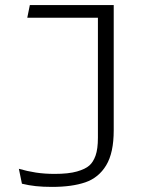

<svg xmlns="http://www.w3.org/2000/svg" viewBox="-20 -520 660 753"><path d="M426 -500V-9Q426 79.5 396.5 128.2Q367 177 314.8 195Q262.5 213 184 213Q148.5 213 120.5 210Q92.5 207 66 200.5L54 142Q86.5 151.5 120.8 156.8Q155 162 194 162Q249 162 282 152.5Q315 143 330.5 129Q345.5 116 354.8 90.2Q364 64.5 364 20V-473L386.5 -450.5H87L97 -500Z"/></svg>

Font: Monaspace Argon Var
Style: Regular
Weight: 400
Designer: Riley Cran and the Lettermatic Team
Version: Version 1.000 (Monaspace Argon Var)